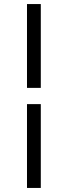

<svg xmlns="http://www.w3.org/2000/svg" viewBox="-20 -720 334 946"><path d="M181 -287H113V-700H181ZM113 206V-207H181V206Z"/></svg>

Font: Rosa Sans Light
Style: Regular
Weight: 300
Designer: Pentagram / MCKL
Foundry: Pentagram / MCKL
Version: Version 1.005;September 16, 2019;FontCreator 11.5.0.2425 64-